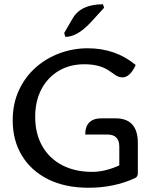

<svg xmlns="http://www.w3.org/2000/svg" viewBox="-20 -887 732 914"><path d="M401.4 6.8Q290.5 6.8 209.5 -33.4Q128.4 -73.7 84.5 -146Q40.5 -218.3 40.5 -314Q40.5 -394 70.1 -457.5Q99.6 -521 149.7 -565.4Q199.7 -609.9 263.9 -633.5Q328.1 -657.2 397.5 -657.2Q530.3 -657.2 626 -577.6Q599.1 -518.6 563 -518.6Q543.9 -518.6 525.4 -532.2Q506.8 -545.9 489.7 -556.2Q447.3 -581.1 381.3 -581.1Q312 -581.1 259.3 -549.6Q206.5 -518.1 177 -461.9Q147.5 -405.8 147.5 -331.1Q147.5 -251.5 180.7 -192.4Q213.9 -133.3 275.1 -101.1Q336.4 -68.8 419.4 -68.8Q479 -68.8 547.9 -99.6V-189Q547.9 -246.6 491.2 -246.6H385.7Q385.7 -323.7 463.9 -323.7H529.8Q636.2 -323.7 636.2 -206.5V-61Q636.2 -45.4 621.6 -38.6Q522 6.8 401.4 6.8ZM291 -711.4 285.6 -730 325.2 -798.3Q364.3 -866.7 470.2 -866.7L475.6 -850.1L412.1 -780.8Q348.1 -711.4 291 -711.4Z"/></svg>

Font: Bainsley
Style: Regular
Weight: 400
Designer: Paul James MIller
Foundry: High-Logic / Made with FontCreator
Version: Version 1.411;March 28, 2021;FontCreator 13.0.0.2683 64-bit